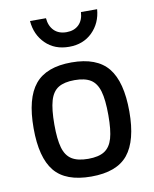

<svg xmlns="http://www.w3.org/2000/svg" viewBox="-83 -790 695 865"><g transform="rotate(-10 264.5 -358.0)"><path d="M46 0ZM46 -248Q46 -385 98 -448Q150 -511 265 -511Q381 -511 432.5 -447.5Q484 -384 484 -248Q484 -115 433 -52Q382 11 265 11Q148 11 97 -51.5Q46 -114 46 -248ZM388 -248Q388 -319 376.5 -358Q365 -397 338.5 -413.5Q312 -430 265 -430Q218 -430 191 -413.5Q164 -397 152.5 -357.5Q141 -318 141 -248Q141 -181 152 -142.5Q163 -104 190 -87Q217 -70 265 -70Q313 -70 339.5 -87Q366 -104 377 -142Q388 -180 388 -248ZM114 -727H187Q190 -691 211 -670Q232 -649 268 -649Q303 -649 324 -669.5Q345 -690 347 -727H421Q416 -664 374.5 -623Q333 -582 268 -582Q202 -582 160.5 -623Q119 -664 114 -727Z"/></g></svg>

Font: Cairo SemiBold
Style: Regular
Weight: 600
Designer: Mohamed Gaber, the designers of Titillium
Foundry: Kief Type Foundry
Version: Version 2.009; ttfautohint (v1.5.33-1714) -l 8 -r 50 -G 200 